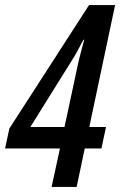

<svg xmlns="http://www.w3.org/2000/svg" viewBox="-36 -739 475 759"><path d="M168 0H267L299 -152H365L383 -237H317L419 -719H316L1 -231L-16 -152H201ZM84 -237 248 -500C261 -520 272 -541 294 -582H297C290 -556 281 -523 275 -498L219 -237Z"/></svg>

Font: Noto Sans UI Condensed Medium
Style: Italic
Weight: 500
Width: 3
Italic angle: -12°
Designer: Monotype Design Team
Foundry: Monotype Imaging Inc.
Version: Version 1.901